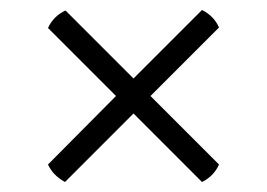

<svg xmlns="http://www.w3.org/2000/svg" viewBox="-20 -542 534 384"><path d="M281 -350 418 -213Q408 -190 384 -178L247 -315L110 -178Q86 -191 76 -213L212 -350L76 -486Q87 -510 111 -521L247 -385L384 -522Q408 -510 418 -487Z"/></svg>

Font: Arima Madurai
Style: Regular
Weight: 400
Designer: Joana Correia and Natanael Gama
Foundry: NDISCOVER
Version: Version 1.019